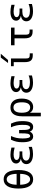

<svg xmlns="http://www.w3.org/2000/svg" viewBox="1882 -2726 1053 4856"><g transform="rotate(-90 2408.0 -298.5)"><path d="M535.2 -358.4Q535.2 -448.7 519.8 -519Q504.4 -589.4 475.1 -636.7Q415 -732.4 300.8 -732.4Q187 -732.4 127 -636.7Q66.9 -541 66.9 -358.9Q66.9 -176.3 127 -81.5Q187 14.2 300.8 14.2Q415 14.2 475.1 -81.3Q535.2 -176.8 535.2 -358.4ZM199.7 -585Q235.4 -655.3 300.8 -655.3Q334 -655.3 359.9 -637.2Q385.7 -619.1 402.8 -585Q436 -519.5 439 -404.3H163.1Q166 -518.6 199.7 -585ZM199.2 -134.3Q166 -199.7 163.1 -314.5H439Q436 -198.2 402.8 -134.3Q366.2 -63 300.8 -63Q267.6 -63 241.9 -81.3Q216.3 -99.6 199.2 -134.3Z M1121.6 -16.6V-101.1Q1043.9 -67.4 947.3 -67.4Q863.3 -67.4 818.6 -92.8Q773.9 -118.2 773.9 -163.1Q773.9 -207.5 814.9 -233.4Q856.4 -259.8 929.2 -259.8H1006.8V-330.1H925.8Q860.8 -330.1 825.2 -350.6Q789.6 -371.1 789.6 -405.3Q789.6 -439.9 826.4 -460.2Q863.3 -480.5 931.2 -480.5Q1002.9 -480.5 1101.6 -455.1V-536.6Q999 -560.1 921.9 -560.1Q819.3 -560.1 759.8 -521.5Q730.5 -502.4 715.3 -476.3Q700.2 -450.2 700.2 -418Q700.2 -371.1 731.4 -339.8Q762.7 -308.6 821.3 -296.4Q755.9 -284.2 721.7 -250Q684.6 -213.9 684.6 -156.7Q684.6 -118.2 701.7 -87.2Q718.8 -56.2 752 -34.7Q819.8 10.7 940.4 10.7Q985.4 10.7 1029.3 3.9Q1073.2 -2.9 1121.6 -16.6Z M1464.4 -11.7Q1493.7 -34.7 1505.4 -73.2Q1517.1 -34.7 1546.4 -11.7Q1577.6 14.2 1626.5 14.2Q1666.5 14.2 1694.3 -4.4Q1722.2 -22.9 1740.2 -59.1Q1772.5 -125 1772.5 -259.3Q1772.5 -342.8 1758.3 -408.7Q1743.7 -473.1 1708.5 -546.9H1615.7Q1677.2 -413.1 1677.2 -272.5V-256.8Q1677.2 -203.1 1674.8 -171.4Q1673.3 -152.8 1668.9 -131.8Q1662.1 -104.5 1647 -84Q1630.9 -62 1610.4 -62Q1593.8 -62 1580.1 -76.9Q1566.4 -91.8 1559.6 -117.7Q1552.2 -143.1 1549.8 -189.9Q1546.9 -242.2 1546.9 -341.3H1463.9Q1463.9 -243.2 1460.9 -189.5Q1457.5 -138.2 1451.7 -117.2Q1444.3 -91.3 1428.7 -76.7Q1413.1 -62 1394.5 -62Q1362.8 -62 1348.1 -108.9Q1333.5 -155.8 1333.5 -250Q1333.5 -337.4 1347.7 -405.3Q1360.8 -468.8 1395 -546.9H1302.2Q1266.6 -472.2 1252.9 -408.7Q1238.3 -343.8 1238.3 -259.3Q1238.3 -125 1270.5 -59.1Q1306.2 14.2 1384.3 14.2Q1432.1 14.2 1464.4 -11.7Z M1984.4 208V-68.8Q2028.8 14.2 2131.3 14.2Q2179.7 14.2 2218.8 -5.4Q2257.8 -24.9 2285.6 -62Q2313.5 -99.1 2327.9 -152.8Q2342.3 -206.5 2342.3 -274.4Q2342.3 -409.2 2285.6 -483.4Q2257.3 -521 2214.4 -540.5Q2171.4 -560.1 2115.2 -560.1Q2008.8 -560.1 1953.1 -489.3Q1894 -413.6 1894 -263.7V208ZM1984.4 -272.9Q1984.4 -377.4 2017.8 -430.7Q2051.3 -483.9 2117.2 -483.9Q2248 -483.9 2248 -272.9Q2248 -62 2117.2 -62Q2051.3 -62 2017.8 -115.2Q1984.4 -168.5 1984.4 -272.9Z M2927.7 -16.6V-101.1Q2850.1 -67.4 2753.4 -67.4Q2669.4 -67.4 2624.8 -92.8Q2580.1 -118.2 2580.1 -163.1Q2580.1 -207.5 2621.1 -233.4Q2662.6 -259.8 2735.4 -259.8H2813V-330.1H2731.9Q2667 -330.1 2631.3 -350.6Q2595.7 -371.1 2595.7 -405.3Q2595.7 -439.9 2632.6 -460.2Q2669.4 -480.5 2737.3 -480.5Q2809.1 -480.5 2907.7 -455.1V-536.6Q2805.2 -560.1 2728 -560.1Q2625.5 -560.1 2565.9 -521.5Q2536.6 -502.4 2521.5 -476.3Q2506.3 -450.2 2506.3 -418Q2506.3 -371.1 2537.6 -339.8Q2568.8 -308.6 2627.4 -296.4Q2562 -284.2 2527.8 -250Q2490.7 -213.9 2490.7 -156.7Q2490.7 -118.2 2507.8 -87.2Q2524.9 -56.2 2558.1 -34.7Q2626 10.7 2746.6 10.7Q2791.5 10.7 2835.4 3.9Q2879.4 -2.9 2927.7 -16.6Z M3317.4 -621.1 3476.1 -804.7H3379.4L3242.2 -621.1ZM3486.3 -72.3H3442.9Q3415.5 -72.3 3399.2 -77.4Q3382.8 -82.5 3373 -95.2Q3363.3 -107.9 3359.6 -130.1Q3356 -152.3 3356 -189V-546.9H3161.6V-477.1H3264.2V-194.3Q3264.2 -143.6 3274.2 -105Q3284.2 -66.4 3304.2 -43Q3344.2 3.9 3432.1 3.9H3486.3Z M4088.4 0V-76.2H4044.9Q4008.8 -76.2 3990.5 -85.7Q3972.2 -95.2 3965.1 -119.9Q3958 -144.5 3958 -192.9V-457H4136.7V-545.9H3690.4V-457H3866.2V-198.2Q3866.2 -94.7 3906.2 -47.4Q3946.3 0 4034.2 0Z M4733.9 -16.6V-101.1Q4656.2 -67.4 4559.6 -67.4Q4475.6 -67.4 4430.9 -92.8Q4386.2 -118.2 4386.2 -163.1Q4386.2 -207.5 4427.2 -233.4Q4468.8 -259.8 4541.5 -259.8H4619.1V-330.1H4538.1Q4473.1 -330.1 4437.5 -350.6Q4401.9 -371.1 4401.9 -405.3Q4401.9 -439.9 4438.7 -460.2Q4475.6 -480.5 4543.5 -480.5Q4615.2 -480.5 4713.9 -455.1V-536.6Q4611.3 -560.1 4534.2 -560.1Q4431.6 -560.1 4372.1 -521.5Q4342.8 -502.4 4327.6 -476.3Q4312.5 -450.2 4312.5 -418Q4312.5 -371.1 4343.8 -339.8Q4375 -308.6 4433.6 -296.4Q4368.2 -284.2 4334 -250Q4296.9 -213.9 4296.9 -156.7Q4296.9 -118.2 4314 -87.2Q4331.1 -56.2 4364.3 -34.7Q4432.1 10.7 4552.7 10.7Q4597.7 10.7 4641.6 3.9Q4685.5 -2.9 4733.9 -16.6Z"/></g></svg>

Font: Hack Dev
Style: Regular
Weight: 400
Designer: Christopher Simpkins
Foundry: Christopher Simpkins
Version: Version 2.0315